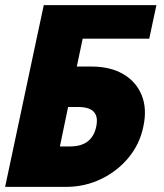

<svg xmlns="http://www.w3.org/2000/svg" viewBox="-22 -730 642 750"><path d="M-2 0 121 -579 149 -710H589L561 -579H301L278 -470H336Q409 -470 459.5 -440.5Q510 -411 531.5 -358Q553 -305 538 -236Q524 -167 480 -114Q436 -61 372.5 -30.5Q309 0 236 0ZM212 -158H252Q338 -158 354 -236Q370 -312 284 -312H244Z"/></svg>

Font: Geist Mono Black
Style: Italic
Weight: 900
Italic angle: -12°
Monospace: yes
Designer: Basement.studio, Andrés Briganti, Mateo Zaragoza
Foundry: Basement.studio, Vercel, Andrés Briganti, Guido Ferreyra, Mateo Zaragoza
Version: Version 1.500; ttfautohint (v1.8.4.7-5d5b)